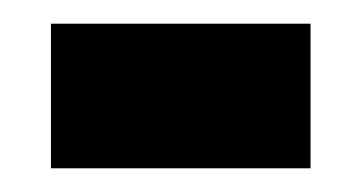

<svg xmlns="http://www.w3.org/2000/svg" viewBox="-20 -612 307 162"><path d="M23 -470V-592H242V-470Z"/></svg>

Font: Noto Serif Hebrew Condensed SemiBold
Style: Regular
Weight: 600
Width: 3
Designer: Monotype Design Team
Foundry: Monotype Imaging Inc.
Version: Version 2.004; ttfautohint (v1.8.4.7-5d5b)